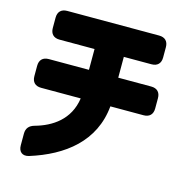

<svg xmlns="http://www.w3.org/2000/svg" viewBox="-114 -819 980 1007"><g transform="rotate(15 376.0 -316.0)"><path d="M131 76C314 19 458 -92 476 -286H656C688 -286 706 -304 706 -336V-392C706 -424 688 -442 656 -442H477V-555H627C659 -555 677 -573 677 -605V-661C677 -693 659 -711 627 -711H128C96 -711 78 -693 78 -661V-605C78 -573 96 -555 128 -555H318V-442H100C68 -442 50 -424 50 -392V-336C50 -304 68 -286 100 -286H315C298 -167 209 -110 119 -85C90 -77 75 -60 75 -30V33C75 68 97 86 131 76Z"/></g></svg>

Font: コーポレート・ロゴ（ラウンド）ver3 Bold
Style: Regular
Weight: 700
Designer: [KANA_main] LOGOTYPE.JP [Source Han Sans] Ryoko NISHIZUKA 西塚涼子 (kana, bopomofo & ideographs); Paul D. Hunt (Latin, Greek
Version: Version 12.001;FEAKit 1.0